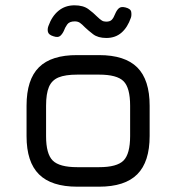

<svg xmlns="http://www.w3.org/2000/svg" viewBox="-20 -703 664 723"><path d="M271 0Q173.5 0 126.8 -46.5Q80 -93 80 -190V-305Q80 -403.5 126.8 -449.8Q173.5 -496 271 -495.5H353Q450.5 -495.5 497 -449Q543.5 -402.5 543.5 -305V-191Q543.5 -93.5 497 -46.8Q450.5 0 353 0ZM153.5 -190Q153.5 -123.5 178.5 -98.5Q203.5 -73.5 271 -73.5H353Q420.5 -73.5 445.2 -98.5Q470 -123.5 470 -191V-305Q470 -372.5 445.2 -397.2Q420.5 -422 353 -422H271Q226 -422 200.5 -411.5Q175 -401 164.2 -375.5Q153.5 -350 153.5 -305ZM380.5 -560Q349 -560 330.5 -574.2Q312 -588.5 300.5 -599.5Q288.5 -612 280.8 -617.2Q273 -622.5 261.5 -622.5Q241 -622.5 232.8 -610.5Q224.5 -598.5 220.5 -587Q215 -575 206.8 -567.8Q198.5 -560.5 181 -566.5Q163 -572 160.5 -583Q158 -594 162.5 -605.5Q175.5 -642 200.5 -662.5Q225.5 -683 260.5 -683Q293.5 -683 313 -668.5Q332.5 -654 344 -642Q357 -629.5 363.8 -625.5Q370.5 -621.5 380 -621.5Q394.5 -621.5 401.2 -628.8Q408 -636 414 -651.5Q420 -665.5 428 -672.2Q436 -679 452.5 -675Q472.5 -670 474.2 -657.8Q476 -645.5 473 -636.5Q460.5 -600 437.5 -580Q414.5 -560 380.5 -560Z"/></svg>

Font: Jura Light SemiBold
Style: Regular
Weight: 600
Version: Version 5.106